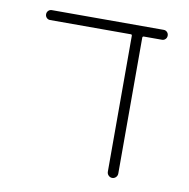

<svg xmlns="http://www.w3.org/2000/svg" viewBox="-65 -611 643 653"><g transform="rotate(10 256.5 -284.0)"><path d="M381.8 -39.1Q381.8 -31.2 376.5 -25.9Q371.1 -20.5 363.8 -20.5Q356.4 -20.5 351.1 -25.9Q345.7 -31.2 345.7 -39.1V-507.8Q345.7 -512.7 341.8 -512.7H62.5Q55.7 -512.7 50.8 -517.6Q45.9 -522.5 45.9 -529.8Q45.9 -537.1 50.8 -542Q55.7 -546.9 62.5 -546.9H449.2Q456.1 -546.9 460.9 -542Q465.8 -537.1 465.8 -529.8Q465.8 -522.5 460.9 -517.6Q456.1 -512.7 449.2 -512.7H386.7Q381.8 -512.7 381.8 -507.8Z"/></g></svg>

Font: Gen Jyuu Gothic ExtraLight
Style: Regular
Weight: 100
Designer: [Source Han Sans]
Ryoko NISHIZUKA  (kana & ideographs); Paul D. Hunt (Latin, Greek & Cyrillic); Wenlong ZHANG  (bopomofo
Version: Version 1.002.20150607